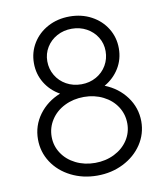

<svg xmlns="http://www.w3.org/2000/svg" viewBox="-82 -797 761 874"><g transform="rotate(-10 298.0 -360.5)"><path d="M59.6 -201.2Q59.6 -264.2 96.4 -314.5Q133.3 -364.7 194.8 -389.2Q151.9 -413.1 126.7 -454.3Q101.6 -495.6 101.6 -545.9Q101.6 -596.7 127.2 -638.2Q152.8 -679.7 197.5 -703.6Q242.2 -727.5 297.9 -727.5Q353.5 -727.5 398.2 -703.6Q442.9 -679.7 468.5 -638.2Q494.1 -596.7 494.1 -545.9Q494.1 -495.6 469 -454.6Q443.8 -413.6 400.9 -389.2Q462.4 -364.7 499.5 -314.5Q536.6 -264.2 537.1 -201.2Q537.1 -143.1 505.4 -95.2Q473.6 -47.4 418.9 -19.8Q364.3 7.8 297.9 7.8Q231.4 7.8 176.8 -19.8Q122.1 -47.4 90.8 -95.2Q59.6 -143.1 59.6 -201.2ZM472.7 -202.1Q472.7 -245.1 450 -280.3Q427.2 -315.4 387.2 -335.4Q347.2 -355.5 298.8 -355.5Q249.5 -355.5 209.2 -335.4Q168.9 -315.4 146 -280Q123 -244.6 123 -202.1Q123 -160.2 145.8 -125.5Q168.5 -90.8 208.7 -70.8Q249 -50.8 297.9 -50.8Q346.7 -50.8 387 -70.8Q427.2 -90.8 450 -125.5Q472.7 -160.2 472.7 -202.1ZM432.6 -543.9Q432.6 -579.1 414.8 -608.2Q397 -637.2 366.2 -654.1Q335.4 -670.9 297.9 -670.9Q260.3 -670.9 229.5 -654.1Q198.7 -637.2 180.9 -608.2Q163.1 -579.1 163.1 -543.9Q163.1 -508.3 180.7 -478.5Q198.2 -448.7 229.2 -431.4Q260.3 -414.1 298.8 -414.1Q336.4 -414.1 367.2 -431.4Q397.9 -448.7 415.3 -478.5Q432.6 -508.3 432.6 -543.9Z"/></g></svg>

Font: Reddit Sans Chocolate Light
Style: Regular
Weight: 300
Designer: Stephen Hutchings
Foundry: Reddit
Version: Version 1.013